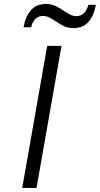

<svg xmlns="http://www.w3.org/2000/svg" viewBox="-20 -926 492 946"><path d="M89.5 0 212.5 -700H283L160 0ZM342.5 -787.5Q314.5 -787.5 293 -798.2Q271.5 -809 255.5 -820.5Q241 -830 225.2 -838.8Q209.5 -847.5 190.5 -847.5Q170.5 -847.5 155 -833.2Q139.5 -819 133.5 -791.5H96Q105 -844 132 -875.2Q159 -906.5 206.5 -906.5Q234.5 -906.5 255.8 -895.5Q277 -884.5 294.5 -873Q308 -863.5 323.8 -855Q339.5 -846.5 357.5 -846.5Q377.5 -846.5 393 -860.8Q408.5 -875 415.5 -902.5H452.5Q443.5 -850.5 416.5 -819Q389.5 -787.5 342.5 -787.5Z"/></svg>

Font: Overpass Light
Style: Italic
Weight: 300
Italic angle: -10°
Designer: Delve Withrington, Dave Bailey, Thomas Jockin
Foundry: Delve Fonts LLC
Version: Version 4.000; ttfautohint (v1.8.3)